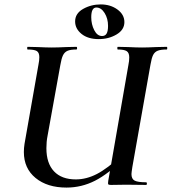

<svg xmlns="http://www.w3.org/2000/svg" viewBox="-20 -837 777 869"><path d="M88 -149Q88 -167 91 -186L154 -544Q158 -563 158 -578Q158 -599 146.5 -606Q135 -613 105 -613Q103 -613 103 -619Q103 -625 105 -625L150 -624Q190 -622 214 -622Q240 -622 280 -624L326 -625Q329 -625 329 -619Q329 -613 326 -613Q299 -613 285.5 -607Q272 -601 265 -586.5Q258 -572 253 -542L195 -221Q190 -196 190 -166Q190 -98 224.5 -61.5Q259 -25 323 -25Q371 -25 418.5 -49.5Q466 -74 532 -135L545 -123Q471 -50 410 -19Q349 12 281 12Q194 12 141 -31.5Q88 -75 88 -149ZM470 -19 561 -542Q565 -561 565 -577Q565 -598 553.5 -605.5Q542 -613 513 -613Q511 -613 511 -619Q511 -625 513 -625L559 -624Q599 -622 623 -622Q646 -622 688 -624L735 -625Q737 -625 737 -619Q737 -613 735 -613Q708 -613 694 -607.5Q680 -602 673 -588Q666 -574 661 -544L579 -81Q575 -55 575 -49Q575 -27 589.5 -19.5Q604 -12 641 -12Q645 -12 645 -6Q645 0 641 0L551 -1L482 0Q472 0 470 -3Q468 -6 470 -19ZM320 -740Q320 -776 356 -796.5Q392 -817 436 -817Q480 -817 511.5 -794Q543 -771 543 -737Q543 -702 507.5 -681Q472 -660 427 -660Q378 -660 349 -683.5Q320 -707 320 -740ZM469 -720Q469 -753 453.5 -778Q438 -803 416 -803Q393 -803 393 -759Q393 -727 406.5 -700.5Q420 -674 442 -674Q456 -674 462.5 -685Q469 -696 469 -720Z"/></svg>

Font: Cormorant Infant
Style: Bold Italic
Weight: 700
Italic angle: -10°
Designer: Christian Thalmann (Catharsis Fonts)
Foundry: Catharsis Fonts
Version: Version 4.000